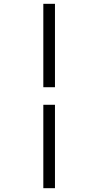

<svg xmlns="http://www.w3.org/2000/svg" viewBox="-20 -843 515 1006"><path d="M207 -386V-823H268V-386ZM207 143V-294H268V143Z"/></svg>

Font: Iosevka QP Light
Style: Italic
Weight: 300
Italic angle: -9°
Designer: Belleve Invis
Foundry: Belleve Invis
Version: Version 20.0.0; ttfautohint (v1.8.4)